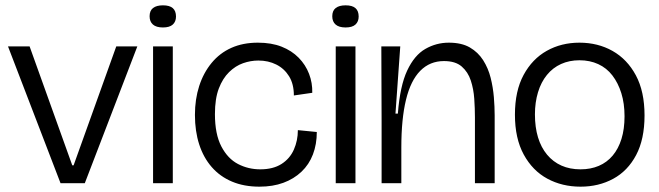

<svg xmlns="http://www.w3.org/2000/svg" viewBox="-20 -687 2472 720"><path d="M207 0 10 -513H91L251 -67H256L416 -513H495L298 0Z M554 0V-513H628V0ZM591 -584Q566 -584 553.5 -595Q541 -606 541 -626Q541 -647 554 -657Q567 -667 591 -667Q616 -667 628 -656.5Q640 -646 640 -625Q640 -606 628 -595Q616 -584 591 -584Z M953 13Q895 13 850 -6Q805 -25 774 -60.5Q743 -96 727 -145.5Q711 -195 711 -256Q711 -315 727 -364.5Q743 -414 773.5 -451Q804 -488 847.5 -507.5Q891 -527 947 -527Q998 -527 1036 -512Q1074 -497 1100 -470.5Q1126 -444 1139 -410Q1152 -376 1151 -339L1082 -329Q1082 -372 1064 -401Q1046 -430 1016 -445Q986 -460 949 -460Q920 -460 891.5 -450Q863 -440 839 -416.5Q815 -393 800.5 -355Q786 -317 786 -259Q786 -184 810 -138Q834 -92 872.5 -72Q911 -52 956 -52Q1004 -52 1035.5 -72Q1067 -92 1082 -126Q1097 -160 1097 -199L1168 -192Q1168 -146 1153.5 -108Q1139 -70 1110.5 -43Q1082 -16 1042.5 -1.5Q1003 13 953 13Z M1239 0V-513H1313V0ZM1276 -584Q1251 -584 1238.5 -595Q1226 -606 1226 -626Q1226 -647 1239 -657Q1252 -667 1276 -667Q1301 -667 1313 -656.5Q1325 -646 1325 -625Q1325 -606 1313 -595Q1301 -584 1276 -584Z M1411 0V-232L1410 -513H1481L1463 -261H1472Q1480 -365 1507 -422.5Q1534 -480 1575 -503.5Q1616 -527 1663 -527Q1711 -527 1742 -509Q1773 -491 1792 -461Q1811 -431 1820 -395Q1829 -359 1832 -322.5Q1835 -286 1835 -254V0H1761V-247Q1761 -280 1758.5 -316.5Q1756 -353 1745.5 -385Q1735 -417 1711.5 -437.5Q1688 -458 1645 -458Q1592 -458 1556 -421.5Q1520 -385 1502.5 -313Q1485 -241 1485 -134V0Z M2157 13Q2088 13 2032.5 -17Q1977 -47 1944 -107.5Q1911 -168 1911 -257Q1911 -346 1943.5 -406Q1976 -466 2030.5 -496.5Q2085 -527 2153 -527Q2222 -527 2277 -496Q2332 -465 2364.5 -404.5Q2397 -344 2397 -254Q2397 -165 2365.5 -105.5Q2334 -46 2279.5 -16.5Q2225 13 2157 13ZM2157 -52Q2195 -52 2225.5 -65Q2256 -78 2277.5 -103.5Q2299 -129 2310.5 -166Q2322 -203 2322 -251Q2322 -299 2310 -337.5Q2298 -376 2276.5 -404Q2255 -432 2223.5 -446.5Q2192 -461 2153 -461Q2115 -461 2084 -447Q2053 -433 2031 -406Q2009 -379 1997.5 -341Q1986 -303 1986 -258Q1986 -210 1997.5 -172Q2009 -134 2031.5 -107Q2054 -80 2085.5 -66Q2117 -52 2157 -52Z"/></svg>

Font: Bricolage Grotesque 48pt Condensed ExtraBold Light
Style: Regular
Weight: 300
Version: Version 1.000;gftools[0.9.30]